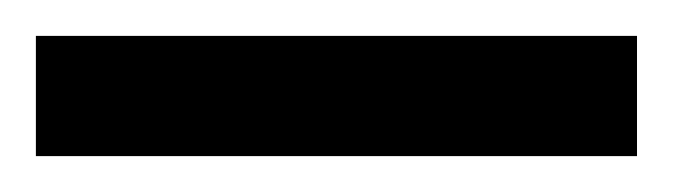

<svg xmlns="http://www.w3.org/2000/svg" viewBox="-21 70 375 107"><path d="M-1 90H334V157H-1Z"/></svg>

Font: Noto Sans Gurmukhi UI Condensed
Style: Bold
Weight: 700
Width: 3
Designer: Jelle Bosma - Monotype Design Team
Foundry: Monotype Imaging Inc.
Version: Version 2.004; ttfautohint (v1.8.4.7-5d5b)